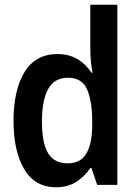

<svg xmlns="http://www.w3.org/2000/svg" viewBox="-20 -780 570 810"><path d="M217 10Q127 10 82 -66.5Q37 -143 37 -270Q37 -400 83.5 -476Q130 -552 223 -552Q271 -552 307 -530.5Q343 -509 366 -473H370Q366 -496 363.5 -521.5Q361 -547 361 -569V-760H475V0H390L366 -71H361Q336 -34 300.5 -12Q265 10 217 10ZM265 -91Q321 -91 345 -133.5Q369 -176 369 -251V-269Q369 -351 348 -401.5Q327 -452 267 -452Q210 -452 183.5 -405Q157 -358 157 -267Q157 -176 183 -133.5Q209 -91 265 -91Z"/></svg>

Font: Noto Sans Mono Condensed SemiBold
Style: Regular
Weight: 600
Width: 3
Designer: Monotype Design Team
Foundry: Monotype Imaging Inc.
Version: Version 2.014